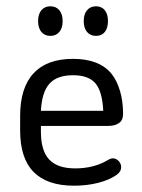

<svg xmlns="http://www.w3.org/2000/svg" viewBox="-20 -580 452 610"><path d="M110 -180H325Q345 -180 358 -189Q371 -198 371 -218Q371 -259 361 -292Q351 -325 334 -346Q295 -393 212 -393Q129 -393 86.5 -347Q44 -301 44 -212V-165Q44 -77 87 -33.5Q130 10 215 10Q256 10 291.5 1Q327 -8 350 -24Q358 -30 361.5 -36Q365 -42 365 -49Q365 -60 357 -68.5Q349 -77 338 -77Q333 -77 325 -73Q303 -59 276 -52Q249 -45 219 -45Q163 -45 136.5 -73Q110 -101 110 -161ZM308 -228H110Q113 -287 137 -314Q161 -341 212 -341Q261 -341 283 -315.5Q305 -290 308 -228ZM140 -560Q122 -560 111.5 -547.5Q101 -535 101 -513Q101 -491 111.5 -478.5Q122 -466 140 -466Q158 -466 168.5 -478.5Q179 -491 179 -513Q179 -535 168.5 -547.5Q158 -560 140 -560ZM285 -560Q267 -560 256.5 -547.5Q246 -535 246 -513Q246 -491 256.5 -478.5Q267 -466 285 -466Q303 -466 313 -478.5Q323 -491 323 -513Q323 -535 313 -547.5Q303 -560 285 -560Z"/></svg>

Font: Beiruti
Style: Regular
Weight: 400
Version: Version 1.00